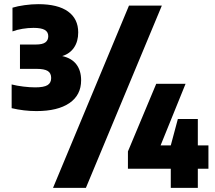

<svg xmlns="http://www.w3.org/2000/svg" viewBox="-20 -835 1033 923"><path d="M370 -449Q370 -378 313.8 -339.5Q257.5 -301 155 -301Q95 -301 36 -315V-429Q61.5 -422.5 92.5 -418.8Q123.5 -415 149 -415Q191 -415 208.5 -425.8Q226 -436.5 226 -460Q226 -483.5 209.5 -493.8Q193 -504 155 -504H76V-621H153Q184 -621 198 -631.2Q212 -641.5 212 -661Q212 -681.5 195.2 -691.2Q178.5 -701 141 -701Q115.5 -701 88 -696.5Q60.5 -692 40 -684V-798Q64 -805.5 98.2 -810.2Q132.5 -815 164 -815Q258 -815 307 -779.8Q356 -744.5 356 -679Q356 -636 335.8 -606.2Q315.5 -576.5 279 -565.5Q324.5 -555.5 347.2 -525.5Q370 -495.5 370 -449ZM235 68 600 -808H758L393 68ZM982 -136V-24H931V68H801V-24H595V-107L731 -432H872L752 -136H801L835 -263H931V-136Z"/></svg>

Font: Encode Sans Condensed Black
Style: Regular
Weight: 900
Width: 3
Designer: Multiple Designers
Foundry: Impallari Type
Version: Version 2.000